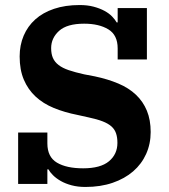

<svg xmlns="http://www.w3.org/2000/svg" viewBox="-20 -730 669 762"><path d="M319 12Q289 12 264.5 5.5Q240 -1 221.5 -11.5Q203 -22 190.5 -34.5Q178 -47 172 -58H168V0H52V-204H168V-161Q168 -107 206 -84.5Q244 -62 310 -62Q379 -62 412.5 -90Q446 -118 446 -163Q446 -185 440.5 -201Q435 -217 422 -228.5Q409 -240 387 -248.5Q365 -257 332 -264L287 -274Q236 -284 193.5 -301.5Q151 -319 121 -347Q91 -375 74.5 -414Q58 -453 58 -506Q58 -551 74 -588.5Q90 -626 120 -653Q150 -680 194.5 -695Q239 -710 296 -710Q327 -710 351.5 -703.5Q376 -697 394.5 -687Q413 -677 425 -664.5Q437 -652 443 -641H447V-698H563V-494H447V-538Q447 -591 410 -613.5Q373 -636 314 -636Q246 -636 214.5 -607.5Q183 -579 183 -539Q183 -516 190 -500Q197 -484 212.5 -472Q228 -460 253 -451.5Q278 -443 314 -435L356 -427Q408 -416 449.5 -398.5Q491 -381 519.5 -354Q548 -327 563 -290.5Q578 -254 578 -206Q578 -159 560 -119Q542 -79 508.5 -50Q475 -21 427 -4.5Q379 12 319 12Z"/></svg>

Font: IBM Plex Serif
Style: Bold
Weight: 700
Designer: Mike Abbink, Paul van der Laan, Pieter van Rosmalen
Foundry: Bold Monday
Version: Version 2.008